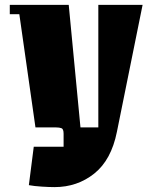

<svg xmlns="http://www.w3.org/2000/svg" viewBox="-20 -570 638 785"><path d="M382 -550H563L458 -31Q435 84 365.5 139.5Q296 195 203 195Q182 195 150.5 193Q119 191 98 187L118 30H240V-23Q240 -43 231 -46Q222 -49 210 -49H125L59 -512H20V-550H261L309 -49H382Z"/></svg>

Font: Unlock
Style: Regular
Weight: 400
Designer: Eduardo Rodriguez Tunni
Foundry: Eduardo Rodriguez Tunni
Version: Version 1.003; ttfautohint (v1.8.4.7-5d5b);gftools[0.9.23]